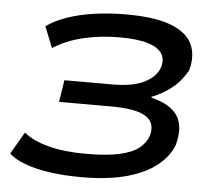

<svg xmlns="http://www.w3.org/2000/svg" viewBox="-52 -771 935 836"><g transform="rotate(5 416.0 -352.5)"><path d="M333 9Q256 9 191.5 -0.5Q127 -10 81.5 -28Q36 -46 16 -67L72 -163Q110 -131 179 -112.5Q248 -94 344 -94Q436 -94 491 -106.5Q546 -119 575 -142Q604 -165 615 -197Q631 -253 588.5 -281Q546 -309 437 -309H208L223 -405H433Q523 -405 573.5 -431Q624 -457 638 -499Q648 -533 632 -558.5Q616 -584 570.5 -598Q525 -612 447 -612Q363 -612 289 -594.5Q215 -577 157 -540L120 -632Q156 -658 208.5 -676.5Q261 -695 327 -704.5Q393 -714 467 -714Q589 -714 659.5 -688Q730 -662 754.5 -613Q779 -564 761 -497Q751 -477 730.5 -451.5Q710 -426 678.5 -404Q647 -382 607 -366L608 -362Q689 -343 721 -296.5Q753 -250 731 -167Q713 -118 664.5 -78Q616 -38 534 -14.5Q452 9 333 9Z"/></g></svg>

Font: Nunito Sans 7pt Expanded SemiBold
Style: Italic
Weight: 600
Width: 7
Italic angle: -9°
Designer: Vernon Adams
Foundry: Vernon Adams
Version: Version 3.101;gftools[0.9.27]